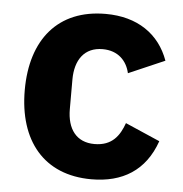

<svg xmlns="http://www.w3.org/2000/svg" viewBox="-45 -580 606 635"><g transform="rotate(5 258.5 -262.5)"><path d="M281 12C384 12 459 -33 494 -133L379 -183C364 -141 340 -105 281 -105C221 -105 190 -147 190 -213V-311C190 -377 221 -420 281 -420C333 -420 362 -388 371 -348L491 -400C460 -486 387 -537 281 -537C123 -537 36 -431 36 -263C36 -95 123 12 281 12Z"/></g></svg>

Font: IBM Plex Sans Thai Looped
Style: Bold
Weight: 700
Designer: Mike Abbink, Paul van der Laan, Pieter van Rosmalen, Ben Mitchell, Mark Frömberg
Foundry: Bold Monday
Version: Version 1.1